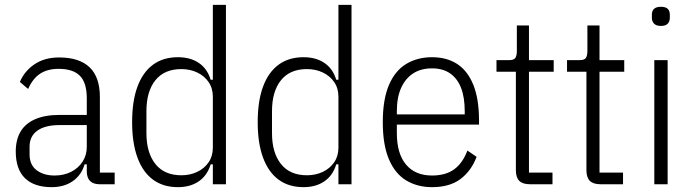

<svg xmlns="http://www.w3.org/2000/svg" viewBox="-20 -760 2857 792"><path d="M453 0H392Q374 0 362 -6Q350 -12 344 -24Q338 -36 338 -54V-92L348 -82H329Q316 -38 280.5 -13Q245 12 193 12Q121 12 83 -25Q45 -62 45 -135Q45 -184 65 -217.5Q85 -251 125.5 -268.5Q166 -286 226 -286H338V-354Q338 -419 309.5 -447.5Q281 -476 222 -476Q176 -476 145.5 -456Q115 -436 96 -393L62 -422Q81 -467 122.5 -495Q164 -523 224 -523Q307 -523 349.5 -482.5Q392 -442 392 -360V-48H453ZM338 -244H225Q166 -244 134 -221Q102 -198 102 -155V-123Q102 -80 131 -58Q160 -36 205 -36Q243 -36 273 -51Q303 -66 320.5 -93Q338 -120 338 -154Z M858 0V-82H849Q835 -36 800 -12Q765 12 714 12Q653 12 611 -19Q569 -50 547 -110Q525 -170 525 -256Q525 -343 547 -402.5Q569 -462 611 -493Q653 -524 714 -524Q765 -524 800 -500.5Q835 -477 849 -431H858V-740H912V0ZM728 -37Q764 -37 793.5 -51Q823 -65 840.5 -90.5Q858 -116 858 -151V-361Q858 -396 840.5 -421.5Q823 -447 793.5 -461Q764 -475 728 -475Q658 -475 621 -429Q584 -383 584 -301V-211Q584 -130 621 -83.5Q658 -37 728 -37Z M1376 0V-82H1367Q1353 -36 1318 -12Q1283 12 1232 12Q1171 12 1129 -19Q1087 -50 1065 -110Q1043 -170 1043 -256Q1043 -343 1065 -402.5Q1087 -462 1129 -493Q1171 -524 1232 -524Q1283 -524 1318 -500.5Q1353 -477 1367 -431H1376V-740H1430V0ZM1246 -37Q1282 -37 1311.5 -51Q1341 -65 1358.5 -90.5Q1376 -116 1376 -151V-361Q1376 -396 1358.5 -421.5Q1341 -447 1311.5 -461Q1282 -475 1246 -475Q1176 -475 1139 -429Q1102 -383 1102 -301V-211Q1102 -130 1139 -83.5Q1176 -37 1246 -37Z M1762 12Q1702 12 1656 -15.5Q1610 -43 1584.5 -102.5Q1559 -162 1559 -256Q1559 -350 1584.5 -409.5Q1610 -469 1656 -496.5Q1702 -524 1762 -524Q1823 -524 1866 -496Q1909 -468 1932.5 -410Q1956 -352 1956 -261V-246H1617V-211Q1617 -126 1655 -81Q1693 -36 1762 -36Q1819 -36 1854 -62Q1889 -88 1908 -139L1946 -113Q1924 -55 1879.5 -21.5Q1835 12 1762 12ZM1762 -478Q1716 -478 1684 -457Q1652 -436 1634.5 -397Q1617 -358 1617 -301V-288H1897V-301Q1897 -358 1882 -397Q1867 -436 1837 -457Q1807 -478 1762 -478Z M2259 0H2166Q2136 0 2122 -14Q2108 -28 2108 -58V-464H2028V-512H2081Q2100 -512 2106 -521.5Q2112 -531 2112 -550V-655H2162V-512H2264V-464H2162V-48H2259Z M2550 0H2457Q2427 0 2413 -14Q2399 -28 2399 -58V-464H2319V-512H2372Q2391 -512 2397 -521.5Q2403 -531 2403 -550V-655H2453V-512H2555V-464H2453V-48H2550Z M2706 -653Q2687 -653 2678 -662.5Q2669 -672 2669 -686V-700Q2669 -715 2678 -723.5Q2687 -732 2706 -732Q2726 -732 2734.5 -723.5Q2743 -715 2743 -700V-686Q2743 -672 2734.5 -662.5Q2726 -653 2706 -653ZM2679 0V-512H2734V0Z"/></svg>

Font: IBM Plex Sans Condensed Light
Style: Regular
Weight: 300
Width: 3
Designer: Mike Abbink, Paul van der Laan, Pieter van Rosmalen
Foundry: Bold Monday
Version: Version 3.201